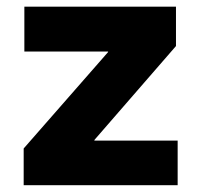

<svg xmlns="http://www.w3.org/2000/svg" viewBox="-20 -542 590 562"><path d="M49.3 0V-107.4L296.4 -389.6V-391.1H51.3V-522.5H495.1V-407.2L256.3 -132.3V-130.4H500V0Z"/></svg>

Font: Inter 28pt ExtraBold
Style: Regular
Weight: 800
Designer: Rasmus Andersson
Foundry: rsms
Version: Version 4.001;git-66647c0bb